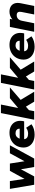

<svg xmlns="http://www.w3.org/2000/svg" viewBox="1724 -2506 791 4280"><g transform="rotate(-90 2120.0 -366.5)"><path d="M141 0 49 -542H223L272 -216L451 -542H614L665 -216L843 -542H1021L725 0H537L486 -296L327 0Z M1259 9Q1172 9 1107.5 -21.5Q1043 -52 1007 -107.5Q971 -163 971 -238Q971 -328 1012.5 -399Q1054 -470 1127.5 -510.5Q1201 -551 1299 -551Q1382 -551 1441.5 -521Q1501 -491 1533.5 -437.5Q1566 -384 1566 -313Q1566 -289 1563 -266.5Q1560 -244 1555 -224H1157Q1167 -136 1280 -136Q1316 -136 1350 -147.5Q1384 -159 1411 -180L1490 -61Q1439 -23 1379.5 -7Q1320 9 1259 9ZM1168 -324H1391Q1391 -368 1363.5 -392Q1336 -416 1290 -416Q1242 -416 1211.5 -390.5Q1181 -365 1168 -324Z M1591 0 1739 -742H1929L1852 -358L2071 -542H2311L2033 -302L2215 0H1993L1882 -185L1804 -117L1781 0Z M2264 0 2412 -742H2602L2525 -358L2744 -542H2984L2706 -302L2888 0H2666L2555 -185L2477 -117L2454 0Z M3219 9Q3132 9 3067.5 -21.5Q3003 -52 2967 -107.5Q2931 -163 2931 -238Q2931 -328 2972.5 -399Q3014 -470 3087.5 -510.5Q3161 -551 3259 -551Q3342 -551 3401.5 -521Q3461 -491 3493.5 -437.5Q3526 -384 3526 -313Q3526 -289 3523 -266.5Q3520 -244 3515 -224H3117Q3127 -136 3240 -136Q3276 -136 3310 -147.5Q3344 -159 3371 -180L3450 -61Q3399 -23 3339.5 -7Q3280 9 3219 9ZM3128 -324H3351Q3351 -368 3323.5 -392Q3296 -416 3250 -416Q3202 -416 3171.5 -390.5Q3141 -365 3128 -324Z M3998 -551Q4066 -551 4114.5 -522.5Q4163 -494 4183 -438.5Q4203 -383 4187 -300L4127 0H3937L3993 -282Q4004 -334 3986.5 -362Q3969 -390 3922 -390Q3873 -390 3840 -360Q3807 -330 3795 -268L3741 0H3551L3659 -542H3839L3827 -486Q3864 -519 3908.5 -535Q3953 -551 3998 -551Z"/></g></svg>

Font: Montserrat ExtraBold
Style: Italic
Weight: 800
Italic angle: -11.3°
Designer: Julieta Ulanovsky
Foundry: Julieta Ulanovsky
Version: Version 9.000; ttfautohint (v1.8.4.7-5d5b)